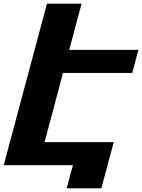

<svg xmlns="http://www.w3.org/2000/svg" viewBox="-20 -895 770 1040"><path d="M341.3 125H528.8Q540 83.5 562.5 0Q585 -83.5 596.2 -125H221.2Q238.3 -187.5 271.5 -312.5Q304.7 -437.5 321.3 -500H696.3Q701.7 -520.5 712.9 -562.3Q724.1 -604 730 -625H355Q366.2 -667 388.4 -750Q410.6 -833 421.9 -875H234.4Q195.3 -729 117.2 -437.5Q39.1 -146 0 0H375Q369.1 21 357.9 62.5Q346.7 104 341.3 125Z"/></svg>

Font: Faithful 32x
Style: SemiboldOblique
Weight: 400
Foundry: Faithful Resource Pack
Version: Version 1.0; January 27, 2023